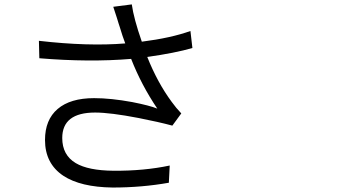

<svg xmlns="http://www.w3.org/2000/svg" viewBox="-20 -799 1540 860"><path d="M484.4 41Q340.8 39.1 263.7 -11.7Q181.6 -66.4 181.6 -171.9Q181.6 -262.7 238.3 -311Q294.9 -359.4 401.4 -359.4Q476.6 -359.4 572.3 -341.8Q651.4 -326.2 684.6 -312.5Q613.3 -418 567.4 -535.2Q379.9 -519.5 156.2 -538.1L154.3 -616.2Q374 -590.8 541 -604.5Q529.3 -634.8 515.6 -680.7Q512.7 -688.5 511.7 -692.4Q508.8 -700.2 503.9 -717.8Q493.2 -752 487.3 -768.6L570.3 -779.3Q579.1 -715.8 615.2 -612.3Q746.1 -628.9 833 -660.2L841.8 -584Q764.6 -561.5 639.6 -543.9Q685.5 -428.7 749 -342.8Q768.6 -315.4 792 -291L752 -236.3Q690.4 -252.9 600.6 -270.5Q473.6 -294.9 406.2 -294.9Q258.8 -294.9 258.8 -180.7Q258.8 -104.5 319.3 -68.4Q375 -35.2 488.3 -34.2Q625 -33.2 740.2 -57.6L736.3 19.5Q615.2 41 484.4 41Z"/></svg>

Font: Bpmf GenYo Gothic R
Style: R
Weight: 400
Foundry: But Ko
Version: Version 1.320